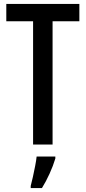

<svg xmlns="http://www.w3.org/2000/svg" viewBox="-20 -734 436 975"><path d="M247 0H148V-626H12V-714H383V-626H247ZM261 71Q250 108 231.5 148.5Q213 189 193 221H136V210Q141 192 147 164.5Q153 137 158.5 109Q164 81 166 61H261Z"/></svg>

Font: Noto Sans Telugu ExtraCondensed Medium
Style: Regular
Weight: 500
Width: 2
Designer: Jelle Bosma - Monotype Design Team
Foundry: Monotype Imaging Inc.
Version: Version 2.005; ttfautohint (v1.8.4.7-5d5b)